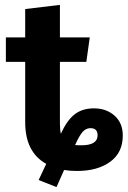

<svg xmlns="http://www.w3.org/2000/svg" viewBox="-20 -683 522 785"><path d="M364 -240Q415 -240 448.5 -210Q482 -180 482 -129Q482 -59 430.5 -21.5Q379 16 295 16Q266 16 242 12L211 82L138 53L169 -13Q83 -61 83 -183V-430H4V-530H83V-646L225 -663V-530H347L333 -430H225V-178Q225 -151 229 -136Q253 -190 284.5 -215Q316 -240 364 -240ZM313 -89Q379 -89 379 -130Q379 -159 350 -159Q332 -159 318.5 -144.5Q305 -130 287 -90Q295 -89 313 -89Z"/></svg>

Font: Fira Sans SemiBold
Style: Regular
Weight: 600
Designer: bBox Type GmbH & Carrois Corporate GbR & Edenspiekermann AG
Foundry: bBox Type GmbH & Carrois Corporate GbR & Edenspiekermann AG
Version: Version 4.301;PS 004.301;hotconv 1.0.88;makeotf.lib2.5.64775